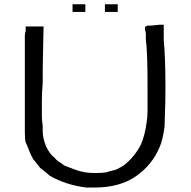

<svg xmlns="http://www.w3.org/2000/svg" viewBox="-20 -840 876 880"><path d="M710.9 -726.6H730.5V-722.7V-695.3V-687.5V-679.7V-656.2Q734.4 -617.2 736.3 -562.5Q738.3 -507.8 738.3 -441.4Q738.3 -375 736.3 -328.1Q734.4 -281.2 734.4 -261.7Q726.6 -199.2 710.9 -164.1Q675.8 -82 601.6 -31.2Q527.3 19.5 414.1 19.5H375Q281.2 7.8 207 -35.2Q199.2 -43 189.5 -50.8Q179.7 -58.6 164.1 -70.3Q152.3 -85.9 144.5 -95.7Q136.7 -105.5 132.8 -109.4Q121.1 -128.9 113.3 -150.4Q105.5 -171.9 97.7 -187.5Q93.8 -199.2 93.8 -236.3Q93.8 -273.4 93.8 -328.1V-675.8Q93.8 -691.4 97.7 -695.3V-718.8H179.7L175.8 -527.3V-460.9Q171.9 -414.1 171.9 -377Q171.9 -339.8 171.9 -308.6Q171.9 -293 173.8 -279.3Q175.8 -265.6 175.8 -257.8V-238.3Q175.8 -207 191.4 -168Q199.2 -152.3 209 -138.7Q218.8 -125 230.5 -117.2Q238.3 -105.5 252 -97.7Q265.6 -89.8 273.4 -82Q293 -74.2 318.4 -64.5Q343.8 -54.7 367.2 -50.8Q386.7 -46.9 418 -46.9Q453.1 -46.9 468.8 -50.8Q480.5 -54.7 511.7 -62.5Q543 -78.1 546.9 -82Q593.8 -117.2 625 -175.8Q644.5 -218.8 652.3 -281.2Q656.2 -300.8 656.2 -332Q656.2 -363.3 656.2 -402.3V-460.9Q656.2 -527.3 654.3 -578.1Q652.3 -628.9 648.4 -660.2V-687.5Q640.6 -718.8 648.4 -718.8L656.2 -722.7H664.1H671.9ZM519.5 -820.3V-785.2H460.9V-820.3ZM371.1 -820.3V-785.2H312.5V-820.3Z"/></svg>

Font: 和音 by 宁静之雨，公众号njzyshare
Style: Regular
Weight: 400
Designer: Steve Matteson
Foundry: Ascender Corporation
Version: Version 6.00;June 8, 2018;FontCreator 11.0.0.2388 32-bit